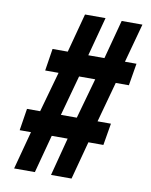

<svg xmlns="http://www.w3.org/2000/svg" viewBox="-80 -760 644 820"><g transform="rotate(10 241.5 -350.0)"><path d="M96 -435 111 -531H177L222 -700H311L266 -531H336L381 -700H471L425 -531H475L459 -435H402L354 -260H412L396 -165H331L287 0H198L241 -165H172L128 0H38L82 -165H33L48 -260H105L154 -435ZM243 -435 195 -260H264L313 -435Z"/></g></svg>

Font: Georama SemiCondensed SemiBold
Style: Italic
Weight: 600
Width: 4
Italic angle: -9°
Designer: Jean-Baptiste Levee
Foundry: Production Type
Version: Version 1.000